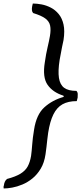

<svg xmlns="http://www.w3.org/2000/svg" viewBox="-87 -798 461 1088"><path d="M99 -778Q122 -778 148.5 -773Q175 -768 200.5 -755Q226 -742 245.5 -718.5Q265 -695 273 -659Q281 -623 273 -571Q268 -550 264.5 -531Q261 -512 257.5 -493.5Q254 -475 251 -459Q241 -395 247 -356.5Q253 -318 276.5 -300.5Q300 -283 346 -283Q353 -276 353.5 -265.5Q354 -255 353 -245Q352 -240 350.5 -235Q349 -230 348 -225Q299 -225 267 -207Q235 -189 215.5 -149.5Q196 -110 186 -46Q183 -27 181 -7Q179 13 176.5 34Q174 55 171 76Q164 124 144 157.5Q124 191 97 213Q70 235 40 247.5Q10 260 -17.5 265Q-45 270 -66 270Q-67 266 -67 262Q-67 258 -65 253Q-64 242 -59.5 232Q-55 222 -47 216Q2 203 29.5 186Q57 169 70 145Q83 121 89 86Q93 57 95.5 21Q98 -15 106 -63Q119 -149 164.5 -190Q210 -231 274 -249Q274 -252 273.5 -253.5Q273 -255 272 -256Q212 -275 182.5 -317.5Q153 -360 167 -445Q174 -494 182.5 -529.5Q191 -565 196 -594Q202 -629 197 -653Q192 -677 169.5 -693.5Q147 -710 101 -724Q95 -730 94 -740Q93 -750 95 -761Q96 -766 97 -770Q98 -774 99 -778Z"/></svg>

Font: Petrona
Style: Italic
Weight: 400
Italic angle: -9°
Designer: Ringo R. Seeber
Foundry: Ringo R. Seeber
Version: Version 2.001; ttfautohint (v1.8.3)